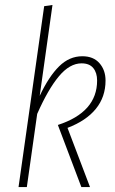

<svg xmlns="http://www.w3.org/2000/svg" viewBox="-20 -759 466 779"><path d="M192.9 -738.8 141.1 -370.1Q178.2 -448.7 219.7 -489.7Q261.2 -530.8 314 -530.8Q358.9 -530.8 383.5 -502.7Q408.2 -474.6 408.2 -432.1Q408.2 -365.7 368.9 -317.4Q329.6 -269 253.9 -240.2L345.2 0H310.1L214.8 -252Q374 -303.7 374 -432.1Q374 -463.9 358.4 -482.9Q342.8 -502 311 -502Q262.7 -502 218.8 -449.2Q174.8 -396.5 130.9 -296.9L88.9 0H55.2L159.2 -733.9Z"/></svg>

Font: Fira Sans Compressed UltraLight
Style: Italic
Weight: 200
Width: 3
Italic angle: -8°
Designer: Carrois Corporate & Edenspiekermann AG
Foundry: Carrois Corporate GbR & Edenspiekermann AG
Version: Version 4.203;PS 004.203;hotconv 1.0.88;makeotf.lib2.5.64775